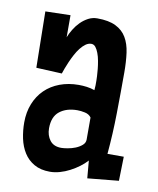

<svg xmlns="http://www.w3.org/2000/svg" viewBox="-64 -554 503 611"><g transform="rotate(10 187.0 -248.5)"><path d="M361.3 -83 359.4 -4.9 258.8 4.9 253.9 -51.8Q243.7 -40.5 230.2 -30.5Q216.8 -20.5 201.4 -12.5Q186 -4.4 169.7 0.2Q153.3 4.9 137.7 4.9Q107.4 4.9 86.7 -7.1Q65.9 -19 53.5 -38.8Q41 -58.6 35.6 -84Q30.3 -109.4 30.3 -135.7Q30.3 -168.9 41.3 -196.3Q52.2 -223.6 72 -242.9Q91.8 -262.2 119.6 -272.7Q147.5 -283.2 180.7 -283.2Q193.8 -283.2 206.8 -281.5Q219.7 -279.8 232.4 -275.4Q233.4 -283.7 233.4 -291Q233.4 -298.3 233.4 -306.6Q233.4 -311 232.9 -321Q232.4 -331.1 231.2 -343.5Q230 -356 227.5 -369.4Q225.1 -382.8 220.9 -393.8Q216.8 -404.8 211.2 -411.9Q205.6 -418.9 197.3 -418.9Q188 -418.9 179.2 -412.6Q170.4 -406.2 162.6 -396.2Q154.8 -386.2 148.2 -373.8Q141.6 -361.3 136.2 -349.1Q130.9 -336.9 127 -326.4Q123 -315.9 121.1 -309.6L38.1 -313.5L35.2 -495.1L116.2 -497.1V-425.8Q121.1 -438.5 129.4 -452.1Q137.7 -465.8 148.7 -476.8Q159.7 -487.8 173.1 -494.9Q186.5 -502 202.1 -502Q239.3 -502 262 -490.7Q284.7 -479.5 296.6 -459.2Q308.6 -439 312.5 -410.4Q316.4 -381.8 316.4 -347.7Q316.4 -281.2 315.4 -215.3Q314.5 -149.4 308.6 -83ZM235.4 -116.2V-187.5Q228.5 -197.3 215.1 -200.2Q201.7 -203.1 190.4 -203.1Q155.3 -203.1 133.3 -185.8Q111.3 -168.5 111.3 -130.9Q111.3 -107.9 123.5 -92Q135.7 -76.2 160.2 -76.2Q168 -76.2 180.9 -78.4Q193.8 -80.6 205.8 -85.4Q217.8 -90.3 226.6 -97.9Q235.4 -105.5 235.4 -116.2Z"/></g></svg>

Font: Maiden Orange
Style: Regular
Weight: 400
Designer: Astigmatic (AOETI)
Foundry: Astigmatic (AOETI)
Version: Version 1.000